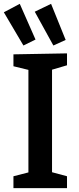

<svg xmlns="http://www.w3.org/2000/svg" viewBox="-30 -980 409 1000"><path d="M319 -640 241 -617V-83L319 -62V0H40V-62L118 -82V-616L40 -635V-697L319 -702ZM92 -743 -10 -916 73 -960 155 -774ZM248 -743 151 -919 236 -960 312 -772Z"/></svg>

Font: Bitter SemiBold
Style: Regular
Weight: 600
Designer: Sol Matas, and Bitter project Authors
Foundry: Sol Matas
Version: Version 2.001